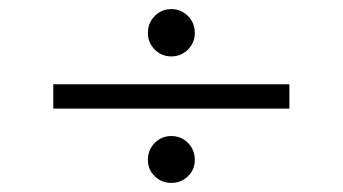

<svg xmlns="http://www.w3.org/2000/svg" viewBox="-20 -484 757 424"><path d="M410.2 -411.1Q410.2 -389.6 395 -374.5Q379.9 -359.4 358.4 -359.4Q336.9 -359.4 321.8 -374.5Q306.6 -389.6 306.6 -411.1Q306.6 -433.6 321.8 -448.7Q336.9 -463.9 358.4 -463.9Q379.9 -463.9 395 -448.7Q410.2 -433.6 410.2 -411.1ZM97.7 -244.1V-297.9H619.1V-244.1ZM410.2 -130.9Q410.2 -109.4 395 -94.7Q379.9 -80.1 358.4 -80.1Q336.9 -80.1 321.8 -94.7Q306.6 -109.4 306.6 -130.9Q306.6 -153.3 321.8 -168.5Q336.9 -183.6 358.4 -183.6Q379.9 -183.6 395 -168.5Q410.2 -153.3 410.2 -130.9Z"/></svg>

Font: Namkio Khamti Book
Style: Regular
Weight: 500
Designer: Debbi Hosken
Foundry: SIL International
Version: Version 3.917